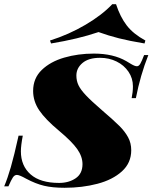

<svg xmlns="http://www.w3.org/2000/svg" viewBox="-55 -876 723 910"><path d="M589 -411H569Q575 -440 575 -467Q575 -505 554 -536Q533 -567 497.5 -584.5Q462 -602 419 -602Q365 -602 336 -577.5Q307 -553 307 -518Q307 -493 317 -472Q327 -451 352.5 -424Q378 -397 429 -353Q485 -305 511 -279Q537 -253 552 -225.5Q567 -198 567 -164Q567 -104 523 -64Q479 -24 407 -5Q335 14 251 14Q194 14 154 4.5Q114 -5 69 -29Q37 -47 25 -47Q14 -47 6 -35Q-2 -23 -15 7H-35Q-19 -31 -3.5 -84.5Q12 -138 33 -233H53Q44 -186 44 -159Q44 -90 90 -49.5Q136 -9 225 -9Q271 -9 303.5 -31Q336 -53 336 -98Q336 -134 311 -169.5Q286 -205 225 -256Q160 -310 131 -353Q102 -396 102 -445Q102 -505 143 -544.5Q184 -584 249.5 -603Q315 -622 390 -622Q482 -622 544 -586Q549 -583 566.5 -572.5Q584 -562 594 -562Q603 -562 610 -574Q617 -586 628 -615H648Q610 -519 589 -411ZM187 -670 182 -684Q271 -712 350 -758.5Q429 -805 477 -856H495Q515 -795 546 -755Q577 -715 634 -684L630 -670Q558 -682 508.5 -694.5Q459 -707 412 -724Q315 -691 187 -670Z"/></svg>

Font: Playfair Display SC Black
Style: Italic
Weight: 900
Italic angle: -14°
Designer: Claus Eggers Sørensen
Foundry: Claus Eggers Sørensen
Version: Version 1.200; ttfautohint (v1.6)